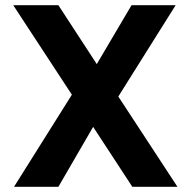

<svg xmlns="http://www.w3.org/2000/svg" viewBox="-20 -720 734 740"><path d="M34 0 257 -355 31 -700H205L353 -473L487 -700H657L436 -348L664 0H490L339 -231L205 0Z"/></svg>

Font: DM Sans 9pt Black
Style: Regular
Weight: 900
Version: Version 4.004;gftools[0.9.30]